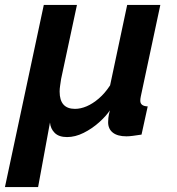

<svg xmlns="http://www.w3.org/2000/svg" viewBox="-60 -544 714 776"><path d="M117 -524H251L187 -225Q185 -211 183 -198Q181 -185 181 -174Q181 -104 243 -104Q266 -104 290.5 -114.5Q315 -125 339.5 -146Q364 -167 385 -199L454 -524H588L509 -154Q508 -149 507.5 -145Q507 -141 507 -137Q507 -115 537 -114L512 0Q492 3 477 5Q462 7 451 7Q415 7 396 -8Q377 -23 377 -50Q377 -57 378 -67.5Q379 -78 384 -98Q369 -75 340.5 -49.5Q312 -24 278 -7Q244 10 211 10Q178 10 161 -7Q144 -24 142 -49L94 212H-40Z"/></svg>

Font: Raleway Thin
Style: Bold Italic
Weight: 700
Italic angle: -12°
Version: Version 4.026